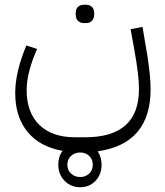

<svg xmlns="http://www.w3.org/2000/svg" viewBox="-20 -481 695 807"><path d="M317 306Q278 306 251.5 279Q225 252 225 211Q225 177 243 153Q147 136 95.5 73Q44 10 44 -90Q44 -136 56.5 -187.5Q69 -239 91 -290L136 -275Q116 -231 104 -186Q92 -141 92 -102Q92 -8 145.5 44Q199 96 296 96H338Q564 96 564 -106Q564 -122 563 -138.5Q562 -155 559.5 -174.5Q557 -194 553.5 -218.5Q550 -243 544 -275L529 -358L579 -368L593 -285Q599 -252 602.5 -226Q606 -200 608.5 -179Q611 -158 612 -140Q613 -122 613 -106Q613 123 391 155Q407 181 407 211Q407 252 381.5 279Q356 306 317 306ZM317 160Q294 160 278.5 174.5Q263 189 263 211Q263 234 278.5 248.5Q294 263 317 263Q340 263 355 248.5Q370 234 370 211Q370 189 355 174.5Q340 160 317 160ZM333 -384Q317 -384 307.5 -393.5Q298 -403 298 -423Q298 -443 307.5 -452Q317 -461 333 -461H341Q357 -461 366.5 -452Q376 -443 376 -423Q376 -403 366.5 -393.5Q357 -384 341 -384Z"/></svg>

Font: IBM Plex Sans Arabic Light
Style: Regular
Weight: 300
Designer: Mike Abbink, Paul van der Laan, Pieter van Rosmalen, Wael Morcos, Khajak Apelian
Foundry: Bold Monday
Version: Version 1.2